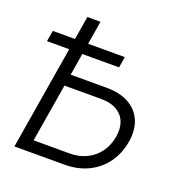

<svg xmlns="http://www.w3.org/2000/svg" viewBox="-131 -841 899 953"><g transform="rotate(20 318.5 -364.0)"><path d="M169.4 -430.2H379.4Q450.7 -430.2 498 -403.3Q545.4 -376.5 565.4 -328.6Q585.4 -280.8 575.2 -218.3Q564.5 -152.3 529.3 -103.3Q494.1 -54.2 439 -27.1Q383.8 0 312.5 0H48.8L169.4 -727.5H238.8L127.9 -61H318.4Q368.7 -61 408.2 -80.6Q447.8 -100.1 473.4 -135.5Q499 -170.9 506.8 -217.8Q514.6 -262.7 501.5 -296.6Q488.3 -330.6 455.8 -349.6Q423.3 -368.7 373 -368.7H159.2ZM22 -546.4 31.7 -604H412.1L402.8 -546.4Z"/></g></svg>

Font: Inter 16pt Light
Style: Italic
Weight: 300
Italic angle: -9.3988°
Version: Version 4.001;git-66647c0bb